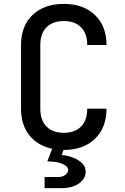

<svg xmlns="http://www.w3.org/2000/svg" viewBox="-20 -760 640 986"><path d="M209 206V149H280Q302 149 316 137.5Q330 126 330 113Q330 95 302 82Q274 69 223 69L248 4Q173 -12 130.5 -65.5Q88 -119 88 -202V-529Q88 -627 147.5 -683.5Q207 -740 308 -740Q408 -740 467.5 -683Q527 -626 527 -529H428Q428 -588 396 -620Q364 -652 308 -652Q251 -652 219 -620Q187 -588 187 -529V-202Q187 -142 219 -110Q251 -78 308 -78Q364 -78 396 -110Q428 -142 428 -202H527Q527 -104 467.5 -47Q408 10 308 10Q307 10 306 10L297 36Q324 38 352.5 48.5Q381 59 400.5 77Q420 95 420 122Q420 157 386.5 181.5Q353 206 297 206Z"/></svg>

Font: JetBrainsMono NFM Medium
Style: Regular
Weight: 500
Monospace: yes
Designer: Philipp Nurullin, Konstantin Bulenkov
Foundry: JetBrains
Version: Version 2.304; ttfautohint (v1.8.4.7-5d5b);Nerd Fonts 3.3.0